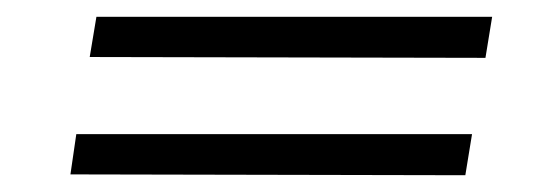

<svg xmlns="http://www.w3.org/2000/svg" viewBox="-20 -367 637 229"><path d="M87 -299 559 -298 567 -347H95ZM64 -159 535 -158 543 -207H71Z"/></svg>

Font: Jost Light
Style: Italic
Weight: 300
Italic angle: -5°
Version: Version 3.710